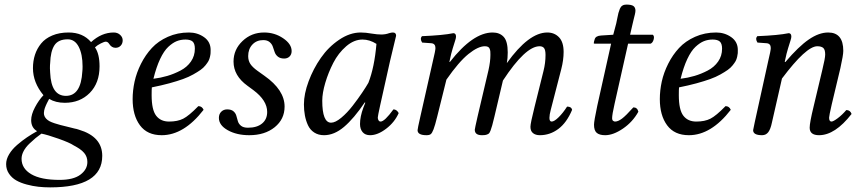

<svg xmlns="http://www.w3.org/2000/svg" viewBox="-20 -581 3741 839"><path d="M340.8 -291Q340.8 -343.8 324 -376.5Q307.1 -409.2 275.9 -409.2Q234.4 -409.2 217.5 -382.6Q200.7 -356 199.2 -305.2Q198.2 -298.3 198.2 -282.2Q198.2 -270 199.2 -263.2Q203.6 -162.1 268.1 -162.1Q334 -162.1 339.8 -269Q340.8 -275.9 340.8 -291ZM161.1 2.9Q145.5 14.2 136 22Q126.5 29.8 109.4 45.9Q92.3 62 83.3 79.1Q74.2 96.2 74.2 112.8Q74.2 155.3 116.5 180.2Q158.7 205.1 240.2 205.1Q301.3 205.1 331.5 182.1Q361.8 159.2 361.8 127Q361.8 104 347.9 87.4Q334 70.8 301.8 54.2Q284.7 42.5 235.6 25.1Q186.5 7.8 161.1 2.9ZM415 -291Q415 -218.3 372.3 -175Q329.6 -131.8 263.2 -131.8Q223.1 -131.8 194.8 -148.9Q193.8 -147.5 190.2 -140.1Q186.5 -132.8 184.8 -129.6Q183.1 -126.5 180.2 -119.6Q177.2 -112.8 175.8 -108.4Q174.3 -104 173.1 -98.4Q171.9 -92.8 171.9 -87.9Q171.9 -81.1 172.9 -78.1Q174.8 -69.8 181.4 -62.7Q188 -55.7 196.3 -51.3Q204.6 -46.9 218.8 -42.2Q232.9 -37.6 244.1 -34.7Q255.4 -31.7 274.9 -27.1Q294.4 -22.5 307.1 -19Q314 -18.1 325.2 -14.2Q426.8 16.1 426.8 100.1Q426.8 237.8 199.2 237.8Q172.9 237.8 147.9 235.1Q123 232.4 96.7 225.3Q70.3 218.3 51 207.3Q31.7 196.3 19.3 178Q6.8 159.7 6.8 136.2Q6.8 114.7 20 92.8Q33.2 70.8 55.2 52Q77.1 33.2 98.1 19Q119.1 4.9 142.1 -7.8Q116.2 -22.9 116.2 -56.2Q116.2 -80.6 132.8 -112.1Q149.4 -143.6 169.9 -165Q124 -220.2 124 -283.2Q124 -314.5 132.8 -341.6Q141.6 -368.7 159.7 -390.9Q177.7 -413.1 208.5 -426Q239.3 -439 279.8 -439Q342.3 -439 377.9 -397Q423.8 -439 477.1 -439Q493.7 -439 504.9 -428.7Q516.1 -418.5 516.1 -404.8Q516.1 -390.6 507.3 -381.3Q498.5 -372.1 484.9 -372.1Q467.8 -372.1 457 -389.2Q451.2 -398.9 441.9 -398.9Q436 -398.9 420.7 -391.4Q405.3 -383.8 395 -374Q415 -345.7 415 -291Z M831.5 -368.2Q831.5 -390.6 821.8 -399.4Q812 -408.2 790.5 -408.2Q770 -408.2 752.2 -401.1Q734.4 -394 715.3 -376.2Q696.3 -358.4 679.7 -323.2Q663.1 -288.1 650.4 -236.8Q682.1 -240.7 711.2 -249.3Q740.2 -257.8 768.8 -272.7Q797.4 -287.6 814.5 -312.3Q831.5 -336.9 831.5 -368.2ZM643.6 -199.2Q642.6 -191.4 642.6 -165Q642.6 -101.1 662.4 -75.4Q682.1 -49.8 718.8 -49.8Q755.9 -49.8 780.5 -62.3Q805.2 -74.7 846.7 -117.2Q862.8 -117.2 869.6 -101.1Q783.7 9.8 686.5 9.8Q623.5 9.8 591.6 -33.4Q559.6 -76.7 559.6 -147.9Q559.6 -185.5 568.1 -224.6Q576.7 -263.7 596.2 -302.5Q615.7 -341.3 643.6 -371.3Q671.4 -401.4 713.6 -420.2Q755.9 -439 805.7 -439Q842.8 -439 871.6 -418.7Q900.4 -398.4 900.4 -362.8Q900.4 -354 900.1 -348.6Q899.9 -343.3 897.5 -332.5Q895 -321.8 890.9 -314.2Q886.7 -306.6 877.7 -295.4Q868.7 -284.2 856.2 -275.4Q843.8 -266.6 824.2 -255.6Q804.7 -244.6 779.8 -235.6Q754.9 -226.6 720 -217Q685.1 -207.5 643.6 -199.2Z M936.5 -65.9Q936.5 -82.5 946.8 -92.8Q957 -103 972.7 -103Q990.7 -103 1000.2 -94.7Q1009.8 -86.4 1012.9 -74.7Q1016.1 -63 1019.5 -51.3Q1022.9 -39.6 1033.4 -31.2Q1043.9 -22.9 1063.5 -22.9Q1103 -22.9 1125.2 -41.3Q1147.5 -59.6 1147.5 -91.8Q1147.5 -142.1 1087.4 -187L1061.5 -206.1Q1000.5 -250 1000.5 -312Q1000.5 -364.3 1039.6 -401.6Q1078.6 -439 1134.3 -439Q1180.2 -439 1217.3 -413.8Q1254.4 -388.7 1254.4 -357.9Q1254.4 -343.3 1245.4 -334.2Q1236.3 -325.2 1221.7 -325.2Q1204.6 -325.2 1194.3 -333.5Q1184.1 -341.8 1180.2 -353.5Q1176.3 -365.2 1172.1 -377.2Q1168 -389.2 1157.7 -397.5Q1147.5 -405.8 1130.4 -405.8Q1101.1 -405.8 1082.8 -386.2Q1064.5 -366.7 1064.5 -335.9Q1064.5 -316.4 1073.7 -302Q1083 -287.6 1104.5 -272L1135.3 -250Q1223.6 -188 1223.6 -115.2Q1223.6 -60.1 1180.4 -25.1Q1137.2 9.8 1069.3 9.8Q1014.2 9.8 975.3 -12Q936.5 -33.7 936.5 -65.9Z M1589.8 -219.2Q1616.2 -286.6 1625 -389.2Q1595.2 -408.2 1564 -408.2Q1526.9 -408.2 1492.7 -378.7Q1458.5 -349.1 1436.5 -306.4Q1414.6 -263.7 1401.4 -219Q1388.2 -174.3 1388.2 -141.1Q1388.2 -44.9 1426.8 -44.9Q1445.3 -44.9 1471.2 -66.4Q1497.1 -87.9 1521.2 -119.1Q1545.4 -150.4 1562.7 -176.3Q1580.1 -202.1 1589.8 -219.2ZM1696.8 -439Q1710.9 -439 1710.9 -424.8Q1708 -414.1 1684.1 -313L1641.1 -120.1Q1630.9 -73.2 1630.9 -67.9Q1630.9 -60.5 1633.5 -56.2Q1636.2 -51.8 1638.4 -50.8Q1640.6 -49.8 1643.1 -49.8Q1660.6 -49.8 1699.2 -103Q1713.4 -103 1722.2 -86.9Q1704.6 -46.9 1667.5 -18.6Q1630.4 9.8 1597.2 9.8Q1575.7 9.8 1564.5 -3.7Q1553.2 -17.1 1553.2 -39.1Q1553.2 -71.3 1567.9 -110.8L1576.2 -131.8L1574.2 -133.8Q1526.4 -63 1483.4 -26.6Q1440.4 9.8 1396 9.8Q1371.1 9.8 1353 -2Q1335 -13.7 1325.7 -33.9Q1316.4 -54.2 1312.3 -76.7Q1308.1 -99.1 1308.1 -125Q1308.1 -170.9 1328.6 -225.8Q1349.1 -280.8 1382.1 -328.1Q1415 -375.5 1461.9 -407.2Q1508.8 -439 1556.2 -439Q1578.1 -439 1605 -434.1Q1628.9 -430.2 1646 -430.2Q1664.6 -430.2 1680.2 -436Q1690.4 -439 1696.8 -439Z M1945.8 -319.8 1943.8 -310.1H1945.8Q2046.4 -439 2132.8 -439Q2163.6 -439 2181.2 -419.7Q2198.7 -400.4 2198.7 -352.1Q2198.7 -326.7 2194.8 -305.2Q2290.5 -439 2371.6 -439Q2402.8 -439 2422.9 -418Q2442.9 -397 2442.9 -354Q2442.9 -318.8 2432.6 -278.8L2386.7 -101.1Q2380.9 -79.6 2380.9 -65.9Q2380.9 -49.8 2390.6 -49.8Q2401.9 -49.8 2420.9 -68.4Q2439.9 -86.9 2458 -115.2Q2477.1 -115.2 2480 -101.1Q2456.5 -44.9 2419.9 -17.6Q2383.3 9.8 2338.9 9.8Q2320.3 9.8 2309.1 0.7Q2297.9 -8.3 2297.9 -26.9Q2297.9 -42 2315.9 -113.8L2355 -271Q2363.8 -305.7 2363.8 -340.8Q2363.8 -362.8 2357.4 -370.8Q2351.1 -378.9 2337.9 -378.9Q2275.9 -378.9 2177.7 -229L2140.6 -71.8Q2134.3 -45.4 2130.9 -33.2Q2127.4 -21 2123.5 -10.3Q2119.6 0.5 2114.5 3.7Q2109.4 6.8 2103.5 8.3Q2097.7 9.8 2085.9 9.8Q2054.7 9.8 2054.7 -14.2Q2054.7 -18.1 2066.9 -71.8L2114.7 -274.9Q2123 -312 2123 -341.8Q2123 -351.1 2122.6 -356.2Q2122.1 -361.3 2119.9 -367.4Q2117.7 -373.5 2112.5 -376.2Q2107.4 -378.9 2098.6 -378.9Q2069.3 -378.9 2027.1 -345Q1984.9 -311 1930.7 -232.9L1890.6 -71.8Q1880.9 -32.2 1874.5 -15.9Q1868.2 0.5 1862.3 5.1Q1856.4 9.8 1843.8 9.8Q1804.7 9.8 1804.7 -12.2Q1804.7 -18.1 1816.9 -71.8L1871.6 -314Q1882.8 -359.9 1882.8 -371.1Q1882.8 -390.6 1864.7 -392.1L1824.7 -395Q1814 -411.6 1823.7 -422.9Q1917 -426.8 1960.9 -436Q1972.7 -436 1972.7 -420.9Q1972.7 -415 1969 -403.8Q1965.3 -392.6 1958.3 -369.6Q1951.2 -346.7 1945.8 -319.8Z M2589.8 -118.2 2650.4 -390.1H2580.6Q2574.7 -390.1 2574.7 -392.1Q2574.7 -397.5 2578.6 -409.2Q2582.5 -424.3 2606.4 -425.8L2659.7 -429.2L2672.9 -479Q2674.8 -487.3 2677.5 -501.5Q2680.2 -515.6 2682.4 -524.2Q2684.6 -532.7 2688.5 -542.2Q2692.4 -551.8 2699.5 -556.4Q2706.5 -561 2716.8 -561Q2739.7 -561 2748.3 -554.4Q2756.8 -547.9 2756.8 -534.2Q2756.8 -528.8 2754.4 -518.3Q2752 -507.8 2748.5 -494.4Q2745.1 -481 2743.7 -474.1L2733.4 -429.2H2832.5Q2840.3 -423.3 2836.4 -408.7Q2832.5 -394 2822.8 -390.1H2724.6L2665.5 -127Q2654.8 -80.1 2654.8 -64Q2654.8 -56.2 2659.2 -53Q2663.6 -49.8 2667.5 -49.8Q2680.7 -49.8 2697.8 -62.5Q2714.8 -75.2 2747.6 -111.8Q2765.1 -111.8 2769.5 -92.8Q2744.6 -47.9 2702.1 -19Q2659.7 9.8 2624.5 9.8Q2600.1 9.8 2587.9 -0.2Q2575.7 -10.3 2575.7 -36.1Q2575.7 -51.3 2589.8 -118.2Z M3135.3 -368.2Q3135.3 -390.6 3125.5 -399.4Q3115.7 -408.2 3094.2 -408.2Q3073.7 -408.2 3055.9 -401.1Q3038.1 -394 3019 -376.2Q3000 -358.4 2983.4 -323.2Q2966.8 -288.1 2954.1 -236.8Q2985.8 -240.7 3014.9 -249.3Q3043.9 -257.8 3072.5 -272.7Q3101.1 -287.6 3118.2 -312.3Q3135.3 -336.9 3135.3 -368.2ZM2947.3 -199.2Q2946.3 -191.4 2946.3 -165Q2946.3 -101.1 2966.1 -75.4Q2985.8 -49.8 3022.5 -49.8Q3059.6 -49.8 3084.2 -62.3Q3108.9 -74.7 3150.4 -117.2Q3166.5 -117.2 3173.3 -101.1Q3087.4 9.8 2990.2 9.8Q2927.2 9.8 2895.3 -33.4Q2863.3 -76.7 2863.3 -147.9Q2863.3 -185.5 2871.8 -224.6Q2880.4 -263.7 2899.9 -302.5Q2919.4 -341.3 2947.3 -371.3Q2975.1 -401.4 3017.3 -420.2Q3059.6 -439 3109.4 -439Q3146.5 -439 3175.3 -418.7Q3204.1 -398.4 3204.1 -362.8Q3204.1 -354 3203.9 -348.6Q3203.6 -343.3 3201.2 -332.5Q3198.7 -321.8 3194.6 -314.2Q3190.4 -306.6 3181.4 -295.4Q3172.4 -284.2 3159.9 -275.4Q3147.5 -266.6 3127.9 -255.6Q3108.4 -244.6 3083.5 -235.6Q3058.6 -226.6 3023.7 -217Q2988.8 -207.5 2947.3 -199.2Z M3271 -12.2Q3271 -14.6 3278.3 -47.9L3336.9 -314Q3348.1 -359.9 3348.1 -371.1Q3348.1 -390.6 3330.1 -392.1L3290 -395Q3279.3 -411.6 3289.1 -422.9Q3382.3 -426.8 3426.3 -436Q3438 -436 3438 -420.9Q3438 -415 3434.3 -403.8Q3430.7 -392.6 3423.6 -369.6Q3416.5 -346.7 3411.1 -319.8L3409.2 -310.1H3412.1Q3469.7 -377.9 3514.2 -408.4Q3558.6 -439 3599.1 -439Q3665 -439 3665 -358.9Q3665 -340.3 3652.3 -283.2L3614.3 -124Q3603 -74.2 3603 -66.9Q3603 -49.8 3613.3 -49.8Q3621.1 -49.8 3640.4 -64.2Q3659.7 -78.6 3678.2 -100.1Q3695.3 -100.1 3701.2 -83Q3628.9 9.8 3559.1 9.8Q3518.1 9.8 3518.1 -22.9Q3518.1 -44.9 3535.2 -115.2L3573.2 -274.9Q3585.9 -326.7 3585.9 -342.8Q3585.9 -364.3 3577.4 -371.6Q3568.8 -378.9 3551.3 -378.9Q3502.9 -378.9 3397 -237.8L3353 -44.9Q3347.2 -16.6 3337.2 -3.4Q3327.1 9.8 3310.1 9.8Q3271 9.8 3271 -12.2Z"/></svg>

Font: Common Serif
Style: Italic
Weight: 400
Italic angle: -12°
Designer: Philipp H. Poll, Khaled Hosny
Foundry: Stefan Peev, Context Ltd.
Version: Version 1.026